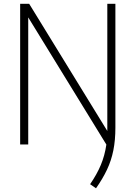

<svg xmlns="http://www.w3.org/2000/svg" viewBox="-20 -760 713 1010"><path d="M485 230.5 454 209Q489.5 157.5 510.2 108.2Q531 59 539.5 0.5L128.5 -668.5V0H86V-740H133.5L544.5 -71Q544.5 -77 544.5 -83.5V-740H587V-89Q587 -22 576.2 31.2Q565.5 84.5 543 132.2Q520.5 180 485 230.5Z"/></svg>

Font: Encode Sans Semi Condensed ExtraLight
Style: Regular
Weight: 200
Width: 4
Designer: Multiple Designers
Foundry: Impallari Type
Version: Version 3.000; ttfautohint (v1.8.3) -l 8 -r 50 -G 200 -x 14 